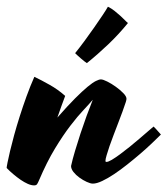

<svg xmlns="http://www.w3.org/2000/svg" viewBox="-80 -523 502 575"><path d="M115.2 -235.8Q109.4 -220.2 103.5 -204.1Q97.7 -188 91.8 -170.9Q122.6 -206.1 144.8 -228.3Q167 -250.5 182.4 -263.2Q197.8 -275.9 207.3 -280.5Q216.8 -285.2 222.2 -285.2Q228.5 -285.2 241.2 -278.8Q253.9 -272.5 266.8 -263.2Q279.8 -253.9 289.3 -244.1Q298.8 -234.4 298.8 -227.1Q298.8 -225.6 298.3 -223.4Q297.9 -221.2 296.9 -217.8Q293 -205.6 286.9 -189Q280.8 -172.4 273.9 -154.5Q267.1 -136.7 260.3 -118.9Q253.4 -101.1 248 -85.4Q242.7 -69.8 239.3 -58.1Q235.8 -46.4 235.8 -41Q235.8 -38.1 238.8 -38.1Q244.1 -38.1 254.9 -44.4Q265.6 -50.8 279.5 -61Q293.5 -71.3 308.6 -83.5Q323.7 -95.7 337.6 -107.7Q351.6 -119.6 362.8 -129.4Q374 -139.2 379.9 -144Q384.8 -139.6 390.6 -132.8Q396.5 -126 401.9 -120.1Q391.1 -109.4 375 -94Q358.9 -78.6 340.1 -62.5Q321.3 -46.4 301 -30.3Q280.8 -14.2 261.7 -1.5Q242.7 11.2 226.1 19Q209.5 26.9 198.2 26.9Q190.9 26.9 179.7 21.7Q168.5 16.6 158 9Q147.5 1.5 140.1 -7.8Q132.8 -17.1 132.8 -25.9Q137.2 -45.9 144.8 -71.3Q152.3 -96.7 161.1 -123.3Q169.9 -149.9 179.4 -176Q189 -202.1 197.8 -224.1L196.8 -223.1Q187.5 -211.9 170.2 -193.6Q152.8 -175.3 130.9 -146.7Q108.9 -118.2 84.5 -77.9Q60.1 -37.6 36.6 17.6Q33.7 24.4 31.2 28.3Q28.8 32.2 22 32.2Q13.7 32.2 3.2 27.6Q-7.3 22.9 -18.3 15.4Q-29.3 7.8 -40.3 -1.5Q-51.3 -10.7 -60.1 -20Q-60.1 -22.9 -57.4 -36.6Q-54.7 -50.3 -49.8 -71Q-44.9 -91.8 -37.6 -118.4Q-30.3 -145 -21 -174.3Q-11.7 -203.6 -0.7 -234.1Q10.3 -264.6 22.9 -293Q43.5 -283.2 68.6 -269Q93.8 -254.9 115.2 -235.8ZM303.2 -454.1Q275.9 -420.4 244.1 -390.1Q212.4 -359.9 180.2 -334Q177.7 -335.4 172.6 -339.4Q167.5 -343.3 162.1 -348.1Q156.7 -353 151.9 -357.2Q147 -361.3 145 -363.8Q157.2 -378.9 172.4 -399.4Q187.5 -419.9 201.7 -440.2Q215.8 -460.4 227.1 -477.3Q238.3 -494.1 243.2 -502.9Q253.4 -498 262.9 -490.5Q272.5 -482.9 280.5 -475.6Q288.6 -468.3 294.4 -462.2Q300.3 -456.1 303.2 -454.1Z"/></svg>

Font: Yesteryear
Style: Regular
Weight: 400
Designer: Astigmatic (AOETI)
Foundry: Astigmatic (AOETI)
Version: Version 1.000